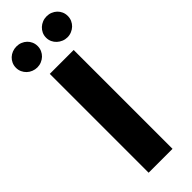

<svg xmlns="http://www.w3.org/2000/svg" viewBox="-356 -975 999 999"><g transform="rotate(-45 144.0 -475.5)"><path d="M55 0V-727.3H230.8V0ZM-47.2 -873.9Q-47.2 -890.6 -40.8 -904.8Q-34.4 -919 -23.4 -929.3Q-12.4 -939.6 2.3 -945.3Q17 -951 33.4 -951Q50.1 -951 64.5 -945.1Q78.8 -939.3 89.7 -929Q100.5 -918.7 106.7 -904.7Q112.9 -890.6 112.9 -873.9Q112.9 -857.6 106.5 -843.4Q100.1 -829.2 89.3 -818.9Q78.5 -808.6 63.9 -802.6Q49.4 -796.5 33.4 -796.5Q17.4 -796.5 2.7 -802.4Q-12.1 -808.2 -23.1 -818.7Q-34.1 -829.2 -40.7 -843.4Q-47.2 -857.6 -47.2 -873.9ZM174.4 -873.9Q174.4 -890.6 180.9 -904.7Q187.5 -918.7 198.5 -929Q209.5 -939.3 224.1 -945.1Q238.6 -951 255 -951Q271.7 -951 286 -945.1Q300.4 -939.3 311.3 -929Q322.1 -918.7 328.3 -904.7Q334.5 -890.6 334.5 -873.9Q334.5 -857.6 328.1 -843.4Q321.7 -829.2 310.9 -818.9Q300.1 -808.6 285.5 -802.6Q271 -796.5 255 -796.5Q239 -796.5 224.4 -802.6Q209.9 -808.6 198.7 -818.9Q187.5 -829.2 180.9 -843.4Q174.4 -857.6 174.4 -873.9Z"/></g></svg>

Font: Inter P Extra Bold
Style: Regular
Weight: 800
Designer: Rasmus Andersson
Foundry: rsms
Version: Version 3.018;git-588b23468